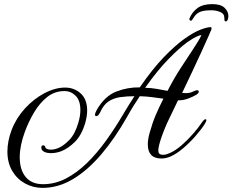

<svg xmlns="http://www.w3.org/2000/svg" viewBox="-20 -768 1131 934"><path d="M1013 -748Q1054 -748 1072.5 -730Q1091 -712 1091 -690Q1091 -679 1087.5 -671.5Q1084 -664 1078 -664Q1073 -664 1072 -669.5Q1071 -675 1071 -684Q1071 -701 1051.5 -709.5Q1032 -718 1008 -718Q970 -718 951.5 -709.5Q933 -701 922 -682Q919 -678 915.5 -672.5Q912 -667 909 -667Q905 -667 902.5 -670.5Q900 -674 902 -679Q915 -710 941 -729Q967 -748 1013 -748ZM1007 -621Q1005 -617 1002.5 -611.5Q1000 -606 997 -598Q990 -583 981 -562.5Q972 -542 961 -518Q940 -472 914.5 -418Q889 -364 866 -316Q871 -316 874.5 -315.5Q878 -315 882 -315Q906 -315 920 -323Q932 -329 938 -329Q947 -329 947 -322Q947 -315 935 -307Q920 -298 895 -288.5Q870 -279 846 -280Q823 -231 802.5 -189.5Q782 -148 764 -96Q750 -54 750 -36Q750 -26 755 -20.5Q760 -15 774 -15Q787 -15 805 -23Q833 -35 863 -61Q893 -87 920 -118Q947 -149 964 -175Q973 -188 980 -188Q984 -188 984 -183Q984 -178 976 -165Q959 -138 930.5 -105.5Q902 -73 870 -46Q838 -19 808 -6Q786 3 765 3Q699 3 699 -66Q699 -91 708 -122Q721 -169 737 -207Q753 -245 775 -288Q744 -292 718.5 -295.5Q693 -299 660 -300Q645 -278 629.5 -253Q614 -228 599 -201Q539 -95 473 -17.5Q407 60 335.5 103Q264 146 187 146Q141 146 102 124.5Q63 103 39.5 63.5Q16 24 16 -31Q16 -55 21 -81.5Q26 -108 37 -137Q59 -194 101.5 -240.5Q144 -287 196 -314.5Q248 -342 297 -342Q341 -342 372.5 -313.5Q404 -285 404 -230Q404 -204 395 -171Q377 -110 344 -77.5Q311 -45 277 -32Q252 -23 228 -23Q211 -23 198.5 -28Q186 -33 182 -43Q181 -46 181 -50Q181 -61 190 -61Q199 -61 201 -50Q202 -47 208.5 -43.5Q215 -40 228 -40Q236 -40 245 -42Q254 -44 264 -48Q290 -59 317.5 -87.5Q345 -116 361 -171Q371 -204 371 -233Q371 -279 348 -302Q325 -325 294 -325Q246 -325 209.5 -296Q173 -267 146 -221.5Q119 -176 101 -127Q76 -59 76 -3Q76 58 105 93Q134 128 189 128Q248 128 301.5 100Q355 72 404 24Q453 -24 497 -85.5Q541 -147 581 -215Q595 -238 608 -259.5Q621 -281 634 -300Q598 -300 565.5 -295.5Q533 -291 508 -274.5Q483 -258 467 -221Q464 -216 460.5 -210.5Q457 -205 452 -204Q451 -204 450.5 -203.5Q450 -203 449 -203Q442 -203 442 -211Q442 -213 444 -219Q446 -225 451 -234Q490 -301 545.5 -322.5Q601 -344 660 -343Q722 -433 777 -490Q832 -547 877 -579Q922 -611 955 -623.5Q988 -636 1004 -636Q1009 -636 1009 -631Q1009 -625 1007 -621ZM960 -597Q951 -597 936.5 -590Q922 -583 909 -574.5Q896 -566 890 -562Q852 -534 799.5 -480.5Q747 -427 686 -341Q719 -340 743 -335.5Q767 -331 795 -326Q826 -386 859 -437Q892 -488 919.5 -529Q947 -570 960 -597Z"/></svg>

Font: Gwendolyn
Style: Bold
Weight: 700
Designer: Robert E. Leuschke
Foundry: Robert E. Leuschke
Version: Version 1.010; ttfautohint (v1.8.3)